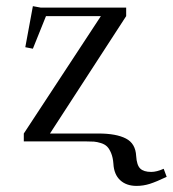

<svg xmlns="http://www.w3.org/2000/svg" viewBox="-20 -464 567 630"><path d="M58.1 0V-25.9L311 -411.1H130.9L87.9 -304.2L63 -309.1L87.9 -443.8L113.8 -439H394V-411.1L144 -25.9H303.2Q361.3 -25.9 393.1 -9.5Q424.8 6.8 426.8 47.9Q428.7 78.1 440.2 89.1Q451.7 100.1 476.1 100.1Q494.1 100.1 517.1 89.8L526.9 116.2Q493.2 132.3 471.7 139.2Q450.2 146 428.2 146Q394.5 146 374.3 127.2Q354 108.4 352.1 73.2Q350.6 52.7 344.7 38.6Q338.9 24.4 331.3 16.8Q323.7 9.3 311 5.4Q298.3 1.5 288.3 0.7Q278.3 0 262.2 0Z"/></svg>

Font: Dehuti
Style: Book
Weight: 400
Version: Version 1.2